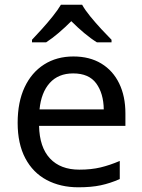

<svg xmlns="http://www.w3.org/2000/svg" viewBox="-20 -786 604 816"><path d="M292 -546Q361 -546 410.5 -516Q460 -486 486.5 -431.5Q513 -377 513 -304V-251H146Q148 -160 192.5 -112.5Q237 -65 317 -65Q368 -65 407.5 -74.5Q447 -84 489 -102V-25Q448 -7 408 1.5Q368 10 313 10Q237 10 178.5 -21Q120 -52 87.5 -113.5Q55 -175 55 -264Q55 -352 84.5 -415Q114 -478 167.5 -512Q221 -546 292 -546ZM291 -474Q228 -474 191.5 -433.5Q155 -393 148 -321H421Q420 -389 389 -431.5Q358 -474 291 -474ZM329 -766Q341 -744 363.5 -716.5Q386 -689 410.5 -662.5Q435 -636 454 -617V-606H392Q366 -622 338 -645.5Q310 -669 283 -696Q256 -669 229 -646Q202 -623 176 -606H116V-617Q135 -637 158.5 -663Q182 -689 204 -716.5Q226 -744 239 -766Z"/></svg>

Font: Noto Sans Syloti Nagri
Style: Regular
Weight: 400
Designer: Monotype Design Team
Foundry: Monotype Imaging Inc.
Version: Version 2.003; ttfautohint (v1.8.4.7-5d5b)